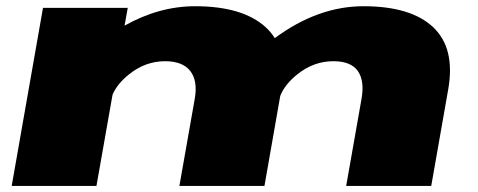

<svg xmlns="http://www.w3.org/2000/svg" viewBox="-20 -612 1572 632"><path d="M18.5 0 121.5 -586H400.5L390 -527.5Q503.5 -591.5 622.5 -591.5Q778.5 -591.5 854.5 -522.5Q872 -506.5 884.5 -486.5Q884.5 -486.5 884.5 -486.5Q1026.5 -591.5 1176.5 -591.5Q1332.5 -591.5 1405.8 -522.5Q1479 -453.5 1455.5 -318.5L1399.5 0H1119.5L1170 -286.5Q1180.5 -345.5 1158 -378Q1135.5 -410.5 1077.5 -410.5Q1012.5 -410.5 959 -367.5Q918 -335 902.5 -296.5L850.5 0H570.5L621 -286.5Q631.5 -345.5 606.5 -378Q581.5 -410.5 523.5 -410.5Q458.5 -410.5 405 -367.5Q366 -336.5 350.5 -300.5L297.5 0Z"/></svg>

Font: Anybody UltraExpanded Black
Style: Italic
Weight: 900
Width: 9
Italic angle: -10°
Designer: Tyler Finck
Foundry: Etcetera Type Company
Version: Version 1.010; ttfautohint (v1.8.3) -l 8 -r 50 -G 200 -x 14 